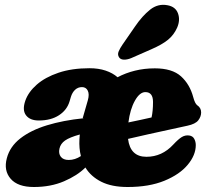

<svg xmlns="http://www.w3.org/2000/svg" viewBox="-20 -755 857 788"><path d="M8 -105.5Q20.5 -153.5 63.5 -187Q106.5 -220.5 172.8 -240.8Q239 -261 321.5 -269.5Q321.5 -270.5 322 -271L319.5 -270.5L340.5 -343.5Q347.5 -368.5 340.2 -383Q333 -397.5 316.5 -397.5Q300 -397.5 288.2 -386.5Q276.5 -375.5 271 -357.5L265.5 -339Q255 -303.5 222 -282Q189 -260.5 139 -260.5Q103 -260.5 86.8 -281.8Q70.5 -303 84 -342Q96.5 -377.5 131 -407.8Q165.5 -438 220.2 -456.5Q275 -475 347 -475Q384.5 -475 413.5 -465.2Q442.5 -455.5 462.5 -438Q495.5 -455.5 534 -465Q572.5 -474.5 615.5 -474.5Q686.5 -474.5 722.8 -441.8Q759 -409 773 -356.5Q780 -330 789.5 -323Q805.5 -312.5 805.5 -293.5Q805.5 -276.5 793.8 -261.2Q782 -246 749 -239Q717.5 -232 675.5 -223Q633.5 -214 588.8 -204Q544 -194 505.5 -185Q514.5 -111.5 581 -111.5Q645 -111.5 691.5 -162Q712 -184 726 -192.5Q740 -201 756 -199Q771 -197 777.2 -185.2Q783.5 -173.5 783.5 -159.5Q783.5 -118.5 750.5 -78.8Q717.5 -39 654.8 -13.2Q592 12.5 504 12.5Q438.5 12.5 395.8 -9Q353 -30.5 330.5 -67.5Q297.5 -34.5 242.8 -11Q188 12.5 119 12.5Q53 12.5 23.8 -21.2Q-5.5 -55 8 -105.5ZM576.5 -377Q553.5 -377 533.8 -342Q514 -307 507 -252.5Q532.5 -258 557.8 -263.2Q583 -268.5 602 -273Q608 -299 608 -336.5Q608 -377 576.5 -377ZM306 -183.5Q306.5 -193 307.5 -203Q266 -191.5 247.2 -178.5Q228.5 -165.5 224 -145Q219.5 -125 229.5 -111.8Q239.5 -98.5 262 -98.5Q288 -98.5 312 -114.5Q304 -146 306 -183.5ZM534 -646Q564 -690 596.2 -715.5Q628.5 -741 667.5 -733.5Q700.5 -727.5 710.5 -700Q720.5 -672.5 707 -641.5Q694 -612 669.8 -592Q645.5 -572 600.5 -552.5L518.5 -516.5Q503 -510 488.8 -510.2Q474.5 -510.5 468.5 -520Q461.5 -531 467 -544Q472.5 -557 482.5 -571.5Z"/></svg>

Font: Fraunces 72pt SuperSoft Black
Style: Italic
Weight: 900
Italic angle: -16°
Version: Version 1.000;[b76b70a41]